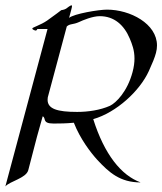

<svg xmlns="http://www.w3.org/2000/svg" viewBox="-37 -667 594 702"><path d="M215.6 -601.6C223 -629.1 226.3 -640.6 226.3 -645C226.3 -646.9 225.6 -647.5 224.4 -647.5C219.6 -647.5 210.5 -639.2 204.6 -635.3C197.5 -630.9 187 -629.9 187 -629.9C187 -629.9 160.5 -609.4 135.3 -591.8C111.3 -575.2 82.4 -567.4 81.2 -563C80.2 -559.1 90.8 -555.2 93.8 -555.2C97.2 -555.2 99.7 -561 99.7 -561H136.8L-17.4 14.6C-1.6 -4.4 58.4 -15.1 66.4 -44.9L98.3 -167.5L119.1 -241.7C133.2 -235.6 114.8 -215.3 159.1 -215.3C182.1 -215.3 205.3 -215.6 233 -218.3C256.4 -158.2 295.7 -107.9 318.3 -83C361.9 -36.1 402 0 477.2 0C406 -25.9 344.6 -102.5 303.9 -231.4C387.9 -255.4 473.9 -334 507.2 -407.2C520.3 -436 528.8 -456.5 533.3 -473.6C535.8 -483 537 -492.1 537 -500.8C537 -580.3 439 -631.8 354.1 -631.8C323.8 -631.8 233.3 -616.7 215.6 -601.6ZM137.7 -311 207.2 -570.3C218.9 -581.1 229.8 -576.2 252 -586.4C265.5 -592.8 301.3 -607.9 327.6 -607.9C380.4 -607.9 416.6 -575.7 437.5 -525.9C445.9 -505.8 454.7 -483.4 454.7 -453.2C454.7 -438.6 452.7 -422.2 447.6 -403.3C428.4 -331.5 387.2 -291 365.3 -280.3C329.3 -264.2 284.6 -257.8 245 -257.8C172 -257.8 137 -269 137 -302.2C137 -305 137.2 -307.9 137.7 -311Z"/></svg>

Font: Pierce
Style: Oblique
Weight: 400
Italic angle: -15°
Version: Version 0.2.0